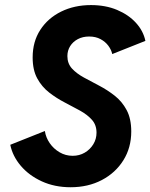

<svg xmlns="http://www.w3.org/2000/svg" viewBox="-20 -748 607 775"><path d="M265.1 7.8Q200.7 7.8 148.9 -15.9Q97.2 -39.6 64 -78.6Q30.8 -117.7 21.5 -163.6L161.1 -219.2Q165 -192.9 180.7 -170.2Q196.3 -147.5 220.5 -133.3Q244.6 -119.1 273.4 -119.1Q300.3 -119.1 322 -131.8Q343.7 -144.5 356.7 -165.8Q369.6 -187 369.6 -212.4Q369.6 -243.7 351.1 -264.4Q332.5 -285.2 303 -301.5Q273.4 -317.9 240.7 -334.7Q208 -351.6 178.5 -374.5Q148.9 -397.5 130.4 -431.4Q111.8 -465.3 111.8 -516.1Q111.8 -580.1 142.6 -627.4Q173.3 -674.8 226.8 -701.2Q280.3 -727.5 347.2 -727.5Q406.3 -727.5 452.6 -708Q499 -688.5 528.8 -655.8Q558.6 -623 566.9 -583L433.1 -529.8Q429.2 -547.4 417.2 -563.5Q405.3 -579.6 385.7 -590.1Q366.2 -600.6 339.8 -600.6Q314 -600.6 294.2 -590.1Q274.4 -579.6 263.2 -561.8Q252 -543.9 252 -521.5Q252 -491.7 270.5 -471.4Q289.1 -451.2 318.6 -435.1Q348.1 -418.9 380.9 -401.9Q413.6 -384.8 443.1 -361.6Q472.7 -338.4 491.2 -303.7Q509.8 -269 509.8 -217.3Q509.8 -151.9 478 -101.1Q446.3 -50.3 390.9 -21.2Q335.5 7.8 265.1 7.8Z"/></svg>

Font: Reddit Sans
Style: Italic
Weight: 400
Italic angle: -11.25°
Designer: Stephen Hutchings
Version: Version 1.013